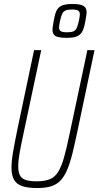

<svg xmlns="http://www.w3.org/2000/svg" viewBox="-20 -941 497 969"><path d="M168 8Q121 8 92.5 -1.5Q64 -11 51 -33.5Q38 -56 38 -94Q38 -129 46.5 -177.5Q55 -226 69 -294L152 -688H188L98 -264Q86 -209 79 -169Q72 -129 72 -101Q72 -72 81 -55.5Q90 -39 110.5 -32.5Q131 -26 165 -26Q206 -26 231.5 -36.5Q257 -47 273.5 -73.5Q290 -100 303 -146Q316 -192 331 -264L421 -688H457L374 -294Q359 -222 346.5 -170.5Q334 -119 319 -84Q304 -49 284.5 -29Q265 -9 236.5 -0.5Q208 8 168 8ZM317 -750Q289 -750 273.5 -754Q258 -758 251.5 -767Q245 -776 245 -791Q245 -800 247 -811Q249 -822 251 -835Q255 -859 260.5 -875.5Q266 -892 276 -902Q286 -912 302.5 -916.5Q319 -921 344 -921Q372 -921 388 -916.5Q404 -912 410.5 -903Q417 -894 417 -879Q417 -870 415 -859.5Q413 -849 411 -835Q407 -811 401 -794.5Q395 -778 385 -768.5Q375 -759 359 -754.5Q343 -750 317 -750ZM318 -778Q340 -778 351 -783Q362 -788 367.5 -800.5Q373 -813 378 -835Q380 -846 381.5 -853.5Q383 -861 383 -868Q383 -882 374.5 -887.5Q366 -893 343 -893Q322 -893 310.5 -888Q299 -883 293.5 -870.5Q288 -858 283 -835Q281 -825 279.5 -817Q278 -809 278 -802Q278 -789 287 -783.5Q296 -778 318 -778Z"/></svg>

Font: Saira Condensed Thin
Style: Italic
Weight: 250
Width: 3
Italic angle: -12°
Designer: Hector Gatti with collaboration of the Omnibus-Type team
Foundry: Omnibus-Type
Version: Version 1.101